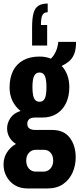

<svg xmlns="http://www.w3.org/2000/svg" viewBox="-23 -859 449 1083"><path d="M132 204Q91 204 60.5 185.5Q30 167 13.5 136Q-3 105 -3 69Q-3 31 16 1Q35 -29 67 -47Q43 -62 30 -85Q17 -108 17 -135Q17 -165 35.5 -193Q54 -221 93 -233Q63 -257 47 -290.5Q31 -324 31 -365Q31 -420 50.5 -459Q70 -498 108 -519Q146 -540 200 -540Q218 -540 234 -537Q250 -534 264 -528Q279 -542 290.5 -565.5Q302 -589 306 -623H406Q406 -578 394.5 -552Q383 -526 364.5 -511.5Q346 -497 325 -487Q346 -465 357 -434.5Q368 -404 368 -368Q368 -317 350 -278.5Q332 -240 298 -218Q264 -196 216 -196H174Q154 -196 142.5 -187.5Q131 -179 131 -160Q131 -142 143.5 -134Q156 -126 175 -126H271Q338 -126 371 -81.5Q404 -37 404 28Q404 74 386.5 114Q369 154 333.5 179Q298 204 245 204ZM179 109H221Q238 109 250.5 101Q263 93 270 79Q277 65 277 47Q277 19 262.5 2.5Q248 -14 224 -14H179Q156 -14 140.5 2.5Q125 19 125 47Q125 75 140 92Q155 109 179 109ZM200 -285Q221 -285 230 -304Q239 -323 239 -367Q239 -411 230 -430.5Q221 -450 200 -450Q179 -450 169.5 -430.5Q160 -411 160 -367Q160 -339 164 -320.5Q168 -302 177 -293.5Q186 -285 200 -285ZM246 -839V-790Q225 -790 216.5 -774.5Q208 -759 208 -718H243V-602H158V-703Q158 -755 166 -784.5Q174 -814 193.5 -826.5Q213 -839 246 -839Z"/></svg>

Font: Archivo ExtraCondensed ExtraBold
Style: Regular
Weight: 800
Width: 2
Designer: Hector Gatti
Foundry: Omnibus-Type
Version: Version 2.001